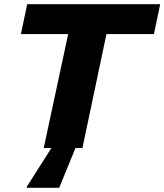

<svg xmlns="http://www.w3.org/2000/svg" viewBox="-20 -708 786 918"><path d="M189 0 306 -545H80L110 -688H746L716 -545H489L374 0ZM109 190 108 185 237 -18H346V-13L263 190Z"/></svg>

Font: Saira Expanded
Style: Bold Italic
Weight: 700
Width: 7
Italic angle: -12°
Designer: Hector Gatti with collaboration of the Omnibus-Type team
Foundry: Omnibus-Type
Version: Version 1.101